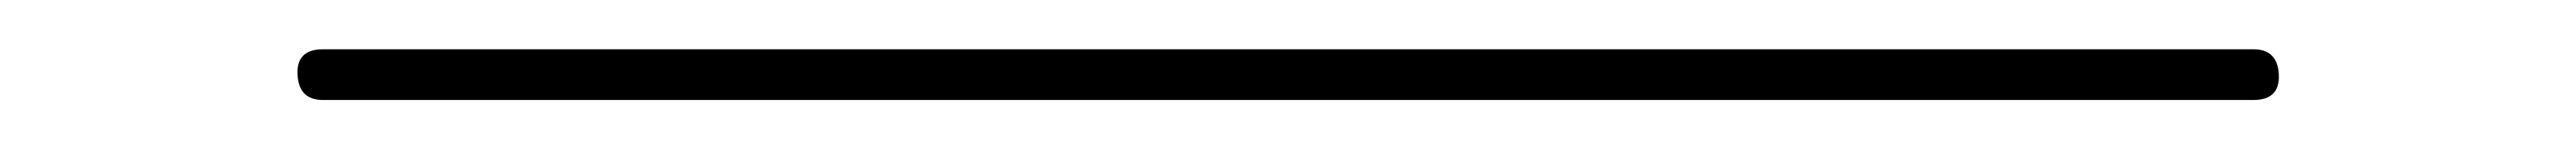

<svg xmlns="http://www.w3.org/2000/svg" viewBox="-20 -390 1040 61"><path d="M110.4 -349.6Q100.6 -349.6 100.1 -359.9Q99.6 -370.1 110.4 -370.1H889.6Q899.4 -370.1 899.9 -359.9Q900.4 -349.6 889.6 -349.6Z"/></svg>

Font: Rounded Mgen+ 1m thin
Style: Regular
Weight: 100
Designer: [Source Han Sans]
Ryoko NISHIZUKA  (kana & ideographs); Paul D. Hunt (Latin, Greek & Cyrillic); Wenlong ZHANG  (bopomofo
Version: Version 1.059.20150602